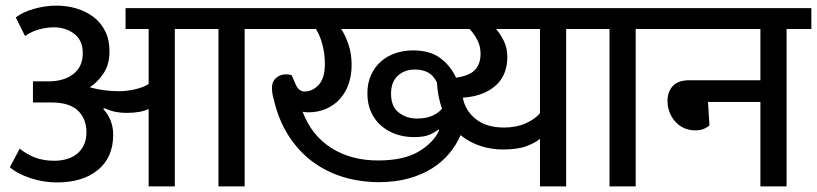

<svg xmlns="http://www.w3.org/2000/svg" viewBox="-20 -662 2902 682"><path d="M36 -600Q60 -619 100.5 -630.5Q141 -642 180 -642Q219 -642 253 -631.5Q287 -621 313 -601Q339 -581 354 -550.5Q369 -520 369 -480Q369 -433 347.5 -401Q326 -369 299 -352Q323 -345 350 -341.5Q377 -338 401 -338Q432 -338 462.5 -345.5Q493 -353 508 -364V-559H426V-633H937V-559H849V0H756V-559H601V0H508V-275Q480 -261 430 -261Q409 -261 391 -264.5Q373 -268 349 -278L347 -275Q364 -256 373 -233.5Q382 -211 382 -183Q382 -103 328 -58.5Q274 -14 182 -14Q134 -14 87.5 -29.5Q41 -45 15 -68L50 -134Q76 -113 105.5 -102Q135 -91 173 -91Q196 -91 217 -97Q238 -103 253.5 -115.5Q269 -128 278 -147Q287 -166 287 -192Q287 -240 257 -269Q227 -298 162 -298H97V-373H152Q207 -373 240.5 -399Q274 -425 274 -473Q274 -519 243.5 -542Q213 -565 172 -565Q148 -565 120.5 -558Q93 -551 69 -534Z M1991 -559V0H1898V-169Q1882 -155 1850.5 -143Q1819 -131 1766 -131Q1725 -131 1686.5 -143.5Q1648 -156 1616 -182Q1601 -147 1575.5 -116.5Q1550 -86 1514 -63.5Q1478 -41 1431 -28Q1384 -15 1326 -15Q1260 -15 1200 -33Q1140 -51 1090.5 -87.5Q1041 -124 1005 -180Q969 -236 952 -311Q950 -316 948 -327.5Q946 -339 946 -350Q946 -376 966.5 -389.5Q987 -403 1016 -395L1029 -365Q1035 -350 1043.5 -343.5Q1052 -337 1061 -337Q1090 -337 1112 -360.5Q1134 -384 1134 -435Q1134 -471 1125 -504.5Q1116 -538 1102 -559H912V-633H2078V-559ZM1229 -431Q1229 -394 1218 -363Q1207 -332 1187 -310Q1167 -288 1138.5 -275.5Q1110 -263 1075 -263Q1065 -263 1055 -265Q1086 -182 1156 -137Q1226 -92 1323 -92Q1413 -92 1466 -123Q1519 -154 1540 -199L1537 -202Q1524 -191 1504.5 -183Q1485 -175 1450 -175Q1417 -175 1387.5 -185Q1358 -195 1335 -214.5Q1312 -234 1298.5 -263Q1285 -292 1285 -331Q1285 -367 1298 -395.5Q1311 -424 1333 -443.5Q1355 -463 1384.5 -473Q1414 -483 1447 -483Q1507 -483 1543.5 -456Q1580 -429 1600 -386Q1648 -393 1667.5 -414Q1687 -435 1687 -471Q1687 -497 1676 -519Q1665 -541 1648 -559H1192Q1206 -538 1217.5 -505Q1229 -472 1229 -431ZM1898 -260V-559H1742Q1757 -542 1769.5 -517Q1782 -492 1782 -460Q1782 -394 1739.5 -357Q1697 -320 1624 -315Q1632 -270 1669.5 -239.5Q1707 -209 1770 -209Q1814 -209 1847.5 -224Q1881 -239 1898 -260ZM1454 -415Q1417 -415 1393 -393Q1369 -371 1369 -329Q1369 -284 1396 -262.5Q1423 -241 1461 -241Q1495 -241 1517 -251.5Q1539 -262 1550 -276Q1535 -318 1532 -369Q1520 -394 1500.5 -404.5Q1481 -415 1454 -415Z M2145 -559H2058V-633H2326V-559H2238V0H2145Z M2681 -377V-559H2306V-633H2862V-559H2774V0H2681V-300H2495L2500 -217Q2496 -212 2483 -205.5Q2470 -199 2449 -199Q2428 -199 2410 -207Q2392 -215 2379 -229.5Q2366 -244 2358.5 -263Q2351 -282 2351 -304Q2351 -336 2370 -356.5Q2389 -377 2429 -377Z"/></svg>

Font: Ek Mukta Medium
Style: Regular
Weight: 500
Designer: Girish Dalvi and Yashodeep Gholap
Foundry: Ek Type
Version: Version 2.538;PS 1.002;hotconv 16.6.51;makeotf.lib2.5.65220;